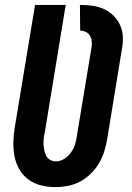

<svg xmlns="http://www.w3.org/2000/svg" viewBox="-20 -755 540 783"><path d="M206 8Q176 8 147.5 1Q119 -6 96.5 -22.5Q74 -39 59.5 -63.5Q45 -88 39.5 -116Q34 -144 34.5 -174Q35 -204 40 -234L123 -735H248L163 -217Q160 -204 158.5 -191.5Q157 -179 157.5 -166.5Q158 -154 160.5 -142Q163 -130 168.5 -119.5Q174 -109 184.5 -103Q195 -97 208 -97Q226 -97 242.5 -107.5Q259 -118 270 -134Q281 -150 286.5 -168Q292 -186 294 -204L352 -554Q355 -568 354.5 -581.5Q354 -595 348.5 -606.5Q343 -618 331.5 -624Q320 -630 307 -630L306 -735Q332 -735 357 -731.5Q382 -728 404 -718Q426 -708 443 -691Q460 -674 470 -652Q480 -630 481 -605Q482 -580 477 -554L417 -187Q413 -162 405 -137Q397 -112 383.5 -89Q370 -66 350 -46.5Q330 -27 306.5 -14.5Q283 -2 257 3Q231 8 206 8Z"/></svg>

Font: Iosevka SS18 Extrabold
Style: Italic
Weight: 800
Italic angle: -9°
Monospace: yes
Designer: Belleve Invis
Foundry: Belleve Invis
Version: Version 25.1.1; ttfautohint (v1.8.4)